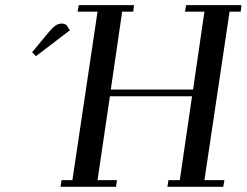

<svg xmlns="http://www.w3.org/2000/svg" viewBox="-20 -722 953 742"><path d="M104 -520 168 -597.2Q183.6 -615.7 194.6 -623.3Q205.6 -630.9 219.2 -630.9Q224.6 -630.9 229.2 -629.2Q233.9 -627.4 235.8 -626L237.8 -624L250 -605L119.1 -504.9ZM213.9 0 217.8 -25.9H259.8L356.9 -676.8H279.8L284.2 -702.1H498L495.1 -676.8H452.1L408.2 -376H726.1L770 -676.8H694.8L699.2 -702.1H913.1L910.2 -676.8H867.2L770 -25.9H847.2L842.8 0H627L630.9 -25.9H674.8L722.2 -350.1H404.8L356.9 -25.9H432.1L428.2 0Z"/></svg>

Font: Dehuti Alt
Style: Bold-Italic
Weight: 700
Version: Version 1.2